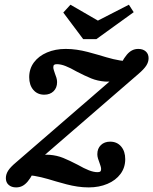

<svg xmlns="http://www.w3.org/2000/svg" viewBox="-20 -792 657 823"><path d="M5.1 -28.4Q5.1 -44.8 14.9 -60.4Q24.8 -75.9 48.6 -95.8L497.4 -484L495.5 -452.7Q462.5 -439.9 430.3 -442.4Q398.1 -444.9 371 -455.9Q343.9 -466.9 308 -485.6Q281.8 -500.8 261.3 -508.8Q240.8 -516.9 224.2 -516.9Q215.2 -516.9 211.9 -514Q208.5 -511.1 208.5 -503.6Q208.5 -498.3 210.8 -491.1Q213 -483.8 215.4 -477Q219.1 -468.2 221.9 -458.6Q224.7 -449 224.7 -440.1Q224.7 -415.6 209.6 -400.9Q194.4 -386.1 169.8 -386.1Q140.4 -386.1 122.8 -406.8Q105.2 -427.5 105.2 -461.2Q105.2 -497.3 125.5 -524.6Q145.8 -551.9 181.5 -567.1Q217.2 -582.3 261.7 -582.3Q286.2 -582.3 309.5 -578.8Q332.7 -575.4 356.1 -569.3Q379.4 -563.2 401.3 -556.8Q437.7 -545.5 465.7 -538.6Q493.6 -531.8 525.8 -529L500.8 -522.6Q512.1 -543.9 523.2 -557Q534.3 -570.2 546.3 -576.2Q558.2 -582.3 572.7 -582.3Q592.8 -582.3 604.8 -571.6Q616.9 -560.9 616.9 -542.6Q616.9 -526.1 607 -510.8Q597.2 -495.5 573.4 -475.1L124.6 -86.9L126.4 -118.2Q159.5 -131 191.7 -128.5Q223.9 -126 251 -115Q278 -104 313.9 -85.3Q340.2 -70.2 360.9 -62.1Q381.6 -54 397.7 -54Q406.8 -54 410.1 -56.9Q413.4 -59.9 413.4 -67.4Q413.4 -72.6 411.2 -79.9Q409 -87.1 406.5 -94Q402.9 -102.8 400.1 -112.4Q397.2 -122 397.2 -130.9Q397.2 -155.4 412.4 -170.1Q427.6 -184.8 452.2 -184.8Q481.6 -184.8 499.2 -164.1Q516.8 -143.5 516.8 -109.7Q516.8 -73.7 496.5 -46.4Q476.2 -19 440.5 -3.9Q404.8 11.3 360.2 11.3Q335.7 11.3 312.5 7.8Q289.3 4.4 265.9 -1.7Q242.5 -7.8 220.6 -14.2Q184.3 -25.5 156.3 -32.3Q128.3 -39.1 96.1 -41.9L121.1 -48.4Q109.8 -27 98.7 -13.9Q87.6 -0.8 75.7 5.2Q63.8 11.3 49.2 11.3Q29.2 11.3 17.2 0.6Q5.1 -10 5.1 -28.4ZM553.1 -739.8 393.1 -624.3H336.6L251.3 -738.1L282 -771.8L425.7 -688.6L357 -681.8L532.5 -771.8Z"/></svg>

Font: Playfair Micro SmCond SmLight
Style: Italic
Weight: 360
Width: 4
Italic angle: -15.6°
Designer: Claus Eggers Sørensen
Foundry: Claus Eggers Sørensen
Version: Version 2.203;Glyphs 3.3 (3326)